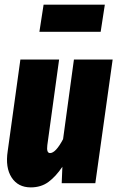

<svg xmlns="http://www.w3.org/2000/svg" viewBox="-20 -790 506 828"><path d="M414.1 -652.8H149.9L168 -770H432.1ZM112.8 18.1Q57.6 18.1 30 -24.7Q2.4 -67.4 13.2 -138.2L67.9 -533.2H234.9L184.1 -164.1Q179.7 -129.9 195.8 -129.9Q220.2 -129.9 252 -189.9L298.8 -533.2H465.8L391.1 0H246.1L249 -70.8Q220.7 -28.8 189 -5.4Q157.2 18.1 112.8 18.1Z"/></svg>

Font: Fira Sans Compressed ExtraBold
Style: Italic
Weight: 800
Width: 3
Italic angle: -8°
Designer: Carrois Corporate & Edenspiekermann AG
Foundry: Carrois Corporate GbR & Edenspiekermann AG
Version: Version 4.203;PS 004.203;hotconv 1.0.88;makeotf.lib2.5.64775